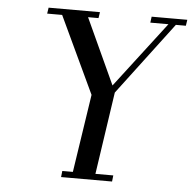

<svg xmlns="http://www.w3.org/2000/svg" viewBox="-51 -753 806 804"><g transform="rotate(5 352.0 -351.0)"><path d="M117.2 -676.8 121.1 -702.1H336.9L333 -676.8H289.1L416 -400.9L627 -676.8H550.8L554.2 -702.1H704.1L700.2 -676.8H658.2L428.2 -372.1L377 -25.9H452.1L449.2 0H234.9L237.8 -25.9H282.2L332 -354L180.2 -676.8Z"/></g></svg>

Font: Dehuti
Style: Bold-Italic
Weight: 700
Version: Version 1.2